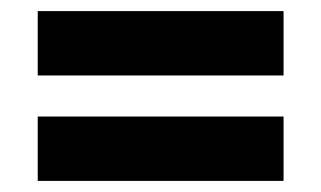

<svg xmlns="http://www.w3.org/2000/svg" viewBox="-20 -496 579 346"><path d="M48 -476H491V-360H48ZM48 -286H491V-170H48Z"/></svg>

Font: Noto Sans Devanagari SemiCondensed ExtraBold
Style: Regular
Weight: 800
Width: 4
Designer: Jelle Bosma - Monotype Design Team
Foundry: Monotype Imaging Inc.
Version: Version 2.004; ttfautohint (v1.8.4.7-5d5b)